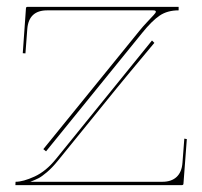

<svg xmlns="http://www.w3.org/2000/svg" viewBox="-20 -540 590 560"><path d="M106.4 -105 386.7 -450.2Q396.5 -462.4 409.2 -475.8Q421.9 -489.3 428.2 -496.1Q434.6 -502.9 434.6 -505.9Q434.6 -509.8 426.8 -509.8H117.7Q64 -509.8 59.6 -455.6L54.2 -384.3L46.4 -384.8L55.7 -515.6Q55.7 -520 60.5 -520H501V-509.8Q468.3 -509.8 445.8 -494.6Q423.3 -479.5 394.5 -443.8L114.3 -98.6ZM430.2 -415Q346.2 -314.5 320.8 -283.2L148.9 -71.3Q132.3 -50.8 116.9 -37.8Q101.6 -24.9 92.5 -20.3Q83.5 -15.6 68.4 -9.8H453.6Q480 -9.8 495.1 -23.9Q510.3 -38.1 512.2 -65.4L517.6 -135.7L524.9 -134.3L515.1 -4.4Q515.1 0 509.8 0H24.9L25.4 -9.8Q47.4 -9.8 80.8 -25.1Q114.3 -40.5 143.1 -76.2L423.3 -421.9Z"/></svg>

Font: ZnikomitNo25
Style: Regular
Weight: 100
Designer: gluk
Foundry: gluk
Version: Version 0.56